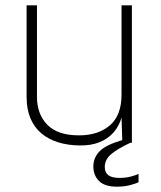

<svg xmlns="http://www.w3.org/2000/svg" viewBox="-20 -537 606 722"><path d="M280 10Q235 9.5 198.2 -2Q161.5 -13.5 135 -36Q108.5 -58.5 94.2 -92.8Q80 -127 80 -173V-517H119V-173Q119 -108 157.8 -68Q196.5 -28 277.5 -28Q349 -28 393 -65.5Q437 -103 437 -181V-517H476V0H440L437 -95Q428 -63 407.2 -39.2Q386.5 -15.5 354.8 -2.5Q323 10.5 280 10ZM331 89Q331 56.5 354.2 32.2Q377.5 8 439 -10L472 -1Q423.5 21.5 398.8 42Q374 62.5 374 91Q374 111 387 121.5Q400 132 430 132Q455 132 474.8 126.2Q494.5 120.5 501 117V148Q490 154 467.8 159.5Q445.5 165 420 165Q373.5 165 352.2 143.5Q331 122 331 89Z"/></svg>

Font: Public Sans Thin
Style: Regular
Weight: 100
Designer: The Public Sans project authors (U.S. Web Design System). Libre Franklin designed by Pablo Impallari and Rodrigo Fuenzal
Version: Version 1.008